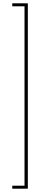

<svg xmlns="http://www.w3.org/2000/svg" viewBox="-20 -954 273 1159"><path d="M148 185V-934H54V-916H128V167H54V185Z"/></svg>

Font: Poppins Devanagari Thin
Style: Regular
Weight: 100
Designer: Ninad Kale (Devanagari), Jonny Pinhorn (Latin)
Foundry: Indian Type Foundry
Version: 4.005